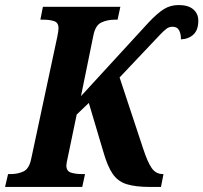

<svg xmlns="http://www.w3.org/2000/svg" viewBox="-41 -741 806 761"><path d="M-21 0 -9 -51H2Q29 -51 52 -61.5Q75 -72 83 -113L186 -595Q188 -605 189.5 -614.5Q191 -624 191 -629Q191 -651 174 -657Q157 -663 130 -663H119L129 -714H436L425 -663H414Q385 -663 361 -652Q337 -641 329 -600L280 -360L549 -653Q582 -688 608 -704.5Q634 -721 667 -721Q705 -721 725 -704Q745 -687 745 -659Q745 -622 725.5 -604Q706 -586 676 -585Q677 -604 669.5 -619.5Q662 -635 643 -635Q629 -635 618 -626.5Q607 -618 591 -601L433 -434L526 -153Q544 -98 560.5 -74.5Q577 -51 605 -51H607L597 0H555Q496 0 461 -11Q426 -22 405.5 -52Q385 -82 369 -138L311 -333L263 -287L228 -119Q225 -106 223.5 -97.5Q222 -89 222 -85Q222 -63 240 -57Q258 -51 285 -51H296L285 0Z"/></svg>

Font: Noto Serif Condensed
Style: Bold Italic
Weight: 700
Width: 3
Italic angle: -12°
Designer: Monotype Design Team
Foundry: Monotype Imaging Inc.
Version: Version 2.014